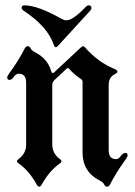

<svg xmlns="http://www.w3.org/2000/svg" viewBox="-20 -698 511 728"><path d="M7.3 0ZM62 -519ZM326.7 -667.5Q326.7 -662.6 321.3 -656.7L199.7 -523.9Q195.3 -519 191.2 -519Q187 -519 184.6 -526.4Q161.1 -597.2 69.3 -657.7Q62 -662.6 62 -668.5Q62 -677.7 72.3 -677.7Q123 -677.7 211.9 -627.4Q223.1 -621.1 230.7 -621.1Q238.3 -621.1 245.6 -624Q269 -633.8 304.2 -670.9Q310.5 -677.7 315.9 -677.7Q326.7 -677.7 326.7 -667.5ZM7.3 -404.8Q7.3 -409.2 15.1 -419.9Q52.7 -471.7 73.7 -514.2Q78.1 -522.9 85.2 -522.9Q92.3 -522.9 96.2 -514.6Q100.1 -506.3 111.8 -500.5Q160.6 -476.1 174.3 -427.7Q176.8 -420.9 179.7 -420.9Q182.6 -420.9 185.5 -423.8L287.6 -519Q292 -522.9 295.4 -522.9Q298.8 -522.9 301.8 -519Q350.6 -462.9 412.1 -437.5Q425.3 -432.1 425.3 -426.8Q425.3 -421.4 414.1 -416Q392.1 -404.8 392.1 -376V-128.4Q392.1 -94.7 419.9 -94.7Q429.7 -94.7 438 -106.4Q446.3 -118.2 455.1 -118.2Q463.9 -118.2 463.9 -108.4Q463.9 -104 456.1 -93.3Q418.9 -41.5 397.5 1Q393.1 9.8 386 9.8Q378.9 9.8 375 1.5Q371.1 -6.8 359.4 -12.7Q293 -45.9 293 -119.6V-387.2Q293 -394 288.1 -397.5Q257.8 -418 242.2 -437.5Q240.2 -439.9 237.5 -439.9Q234.9 -439.9 232.4 -437.5L186.5 -394.5Q178.2 -386.7 178.2 -376.5V-149.9Q178.2 -115.7 207.5 -94.7Q212.9 -90.8 212.9 -86.7Q212.9 -82.5 206.5 -78.1Q166.5 -49.3 138.7 1Q133.8 9.8 128.7 9.8Q123.5 9.8 118.7 1Q89.8 -51.3 50.8 -78.1Q44.4 -82.5 44.4 -86.7Q44.4 -90.8 49.8 -94.7Q79.1 -115.2 79.1 -149.9V-384.8Q79.1 -418.5 50.8 -418.5Q41 -418.5 32.7 -406.7Q24.4 -395 15.9 -395Q7.3 -395 7.3 -404.8Z"/></svg>

Font: UnifrakturMaguntia21
Style: Book
Weight: 400
Designer: j. 'mach' wust, Gerrit Ansmann, Georg Duffner, based on a font by Peter Wiegel, original typeface by Carl Albert Fahrenw
Version: Version 2017-03-19